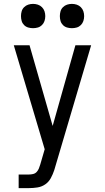

<svg xmlns="http://www.w3.org/2000/svg" viewBox="-20 -753 540 988"><path d="M76 215V145H129Q139 145 150 142.5Q161 140 168.5 132Q176 124 180 114Q184 104 187 94L210 15L51 -520H132L251 -105L368 -520H449L262 113Q261 116 260.5 118Q260 120 259 123Q252 144 241.5 163.5Q231 183 213 195.5Q195 208 173 211.5Q151 215 129 215ZM350 -608Q337 -608 325 -611.5Q313 -615 304 -624Q295 -633 291.5 -645Q288 -657 288 -670Q288 -683 291.5 -695Q295 -707 304 -716Q313 -725 325 -729Q337 -733 350 -733Q363 -733 375 -729Q387 -725 396 -716Q405 -707 409 -695Q413 -683 413 -670Q413 -657 409 -645Q405 -633 396 -624Q387 -615 375 -611.5Q363 -608 350 -608ZM150 -608Q137 -608 125 -611.5Q113 -615 104 -624Q95 -633 91.5 -645Q88 -657 88 -670Q88 -683 91.5 -695Q95 -707 104 -716Q113 -725 125 -729Q137 -733 150 -733Q163 -733 175 -729Q187 -725 196 -716Q205 -707 209 -695Q213 -683 213 -670Q213 -657 209 -645Q205 -633 196 -624Q187 -615 175 -611.5Q163 -608 150 -608Z"/></svg>

Font: Iosevka Algr
Style: Regular
Weight: 400
Monospace: yes
Designer: Belleve Invis
Foundry: Belleve Invis
Version: Version 26.0.2; ttfautohint (v1.8.3)